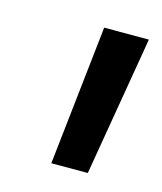

<svg xmlns="http://www.w3.org/2000/svg" viewBox="-56 -785 305 361"><g transform="rotate(15 96.0 -604.0)"><path d="M192 -740 146 -468H75L105 -740Z"/></g></svg>

Font: Pathway Extreme SemiCondensed
Style: Italic
Weight: 400
Width: 4
Italic angle: -8°
Version: Version 1.001;gftools[0.9.26]